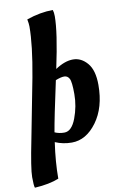

<svg xmlns="http://www.w3.org/2000/svg" viewBox="-107 -790 669 1070"><g transform="rotate(-10 227.5 -255.0)"><path d="M1 224C56.3 220.7 102 211.7 138 197C138 134.3 143.3 66.3 154 -7C183.3 5.7 214.7 12 248 12C302 12 349 -15.2 389 -69.5C429 -123.8 449 -193.7 449 -279C449 -334.3 437.5 -375.5 414.5 -402.5C391.5 -429.5 364.5 -443 333.5 -443C302.5 -443 269 -431 233 -407C261.7 -541 276 -638 276 -698C276 -712.7 274.3 -724.7 271 -734C223.7 -734 174 -725 122 -707C125.3 -690.3 127 -676.7 127 -666C127 -596 116 -501.8 94 -383.5L28.5 -45.5C6.8 61.5 -4 131.2 -4 163.5C-4 195.8 -2.3 216 1 224ZM298 -339.5C304.7 -327.2 308 -298 308 -252C308 -206 299.7 -160.8 283 -116.5C266.3 -72.2 244 -50 216 -50C196 -50 178 -53.7 162 -61C170.7 -113 190 -208 220 -346C240 -354 256.3 -358 269 -358C281.7 -358 291.3 -351.8 298 -339.5Z"/></g></svg>

Font: Oleo Script
Style: Regular
Weight: 400
Designer: Soytutype
Foundry: Soytutype
Version: Version 1.002